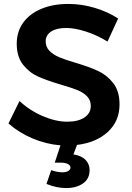

<svg xmlns="http://www.w3.org/2000/svg" viewBox="-20 -731 668 975"><path d="M361 -413Q432 -392 477.5 -371Q523 -350 555 -309Q587 -268 587 -201Q587 -116 528 -61.5Q469 -7 371 5L353 53Q395 60 415 81.5Q435 103 435 133Q435 177 401.5 200.5Q368 224 316 224Q267 224 216 203L240 133Q271 144 297 144Q316 144 327 137Q338 130 338 120Q338 109 325 102Q312 95 288 95H258L287 7Q213 1 144 -28.5Q75 -58 23 -104L79 -218Q132 -169 198 -141Q264 -113 321 -113Q377 -113 409 -134.5Q441 -156 441 -193Q441 -223 421.5 -242.5Q402 -262 372 -274Q342 -286 290 -301Q219 -322 174 -342Q129 -362 97 -402.5Q65 -443 65 -509Q65 -570 97.5 -615.5Q130 -661 189.5 -686Q249 -711 327 -711Q395 -711 461.5 -691Q528 -671 580 -637L526 -520Q472 -553 415.5 -571Q359 -589 316 -589Q268 -589 240 -571Q212 -553 212 -521Q212 -492 231.5 -472.5Q251 -453 280.5 -440.5Q310 -428 361 -413Z"/></svg>

Font: Gontserrat Medium
Style: Regular
Weight: 500
Designer: Julieta Ulanovsky
Foundry: Julieta Ulanovsky
Version: Version 6.001